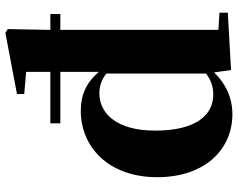

<svg xmlns="http://www.w3.org/2000/svg" viewBox="-105 -761 883 713"><g transform="rotate(-90 336.5 -404.5)"><path d="M646 0V-31L582 -35V-622H641V-659H582L585 -817L571 -826L344 -783V-756L426 -749V-659H235V-622H426V-479C388 -524 342 -546 282 -546C146 -546 35 -442 35 -262C35 -85 138 17 269 17C330 17 383 -8 424 -51L433 12ZM208 -270C208 -412 271 -477 347 -477C371 -477 396 -470 420 -451V-81C396 -62 370 -54 342 -54C265 -54 208 -119 208 -270Z"/></g></svg>

Font: Source Han Serif KR Heavy
Style: Regular
Weight: 900
Designer: Ryoko NISHIZUKA 西塚涼子 (kana & ideographs); Frank Grießhammer (Latin, Greek & Cyrillic); Wenlong ZHANG 张文龙 (bopomofo); San
Foundry: Adobe
Version: Version 2.001;hotconv 1.1.0;makeotfexe 2.6.0